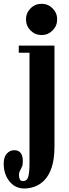

<svg xmlns="http://www.w3.org/2000/svg" viewBox="-68 -770 371 1038"><path d="M157 -580.5Q122 -580.5 97.2 -605.2Q72.5 -630 72.5 -665.5Q72.5 -700 97.2 -724.8Q122 -749.5 157 -749.5Q191.5 -749.5 216.2 -724.8Q241 -700 241 -665.5Q241 -630 216.2 -605.2Q191.5 -580.5 157 -580.5ZM63.5 249Q13.5 249 -17.2 210Q-48 171 -48 114.5Q-48 79 -31.2 60.5Q-14.5 42 9 42Q55.5 42 55.5 102Q55.5 121 50.2 132.5Q45 144 39.8 153.5Q34.5 163 34.5 175.5Q34.5 189 38.8 199Q43 209 55.5 209Q78.5 209 85 184.8Q91.5 160.5 91.5 111V-485H33.5V-523.5H226.5V20.5Q226.5 90 211.5 134.8Q196.5 179.5 171.8 204.5Q147 229.5 118.5 239.2Q90 249 63.5 249Z"/></svg>

Font: Imbue 10pt ExtraBold
Style: Regular
Weight: 800
Designer: Tyler Finck
Foundry: Etcetera Type Company
Version: Version 1.102; ttfautohint (v1.8.3)